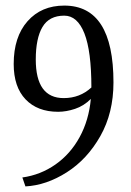

<svg xmlns="http://www.w3.org/2000/svg" viewBox="-20 -652 467 687"><path d="M386 -357Q386 -248 339 -165Q292 -82 219 -35.5Q146 11 71 15L60 -17Q125 -26 178.5 -63.5Q232 -101 265 -161.5Q298 -222 305 -298Q280 -273 248.5 -262.5Q217 -252 188 -252Q114 -252 71.5 -296.5Q29 -341 29 -423Q29 -520 78.5 -576Q128 -632 210 -632Q386 -632 386 -357ZM208 -301Q266 -301 307 -339Q307 -469 282 -532.5Q257 -596 210 -596Q156 -596 132 -555.5Q108 -515 108 -439Q108 -301 208 -301Z"/></svg>

Font: Gupter
Style: Regular
Weight: 400
Designer: Octavio Pardo
Version: Version 1.000